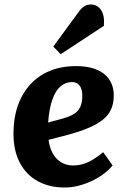

<svg xmlns="http://www.w3.org/2000/svg" viewBox="-20 -820 564 854"><path d="M318 -526Q399 -526 442.5 -491.5Q486 -457 486 -395Q486 -360 474 -333.5Q462 -307 437.5 -287.5Q413 -268 377 -252.5Q341 -237 292 -223L196 -198Q200 -165 214 -139Q228 -113 251.5 -98.5Q275 -84 305 -84Q328 -84 350 -90.5Q372 -97 394 -110.5Q416 -124 439 -143L481 -84Q463 -63 439.5 -45.5Q416 -28 387 -14.5Q358 -1 328 6.5Q298 14 267 14Q198 14 146.5 -15Q95 -44 67.5 -97.5Q40 -151 40 -225Q40 -318 74.5 -386Q109 -454 171.5 -490Q234 -526 318 -526ZM346 -394Q346 -413 341 -426.5Q336 -440 325.5 -447.5Q315 -455 300 -455Q272 -455 249.5 -436Q227 -417 213 -377.5Q199 -338 194 -275L260 -293Q289 -301 308 -312.5Q327 -324 336.5 -343.5Q346 -363 346 -394ZM330 -767Q341 -783 354 -791.5Q367 -800 384 -800Q413 -800 429.5 -775.5Q446 -751 442 -705L250 -579L217 -613Z"/></svg>

Font: Literata
Style: Bold Italic
Weight: 700
Italic angle: -2°
Designer: Latin by Veronika Burian and Jose Scaglione. Greek by Irene Vlachou. Cyrillic by Vera Evstafieva
Foundry: TypeTogether
Version: Version 3.103;gftools[0.9.29]